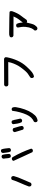

<svg xmlns="http://www.w3.org/2000/svg" viewBox="1594 -2339 812 4040"><g transform="rotate(-90 2000.0 -319.0)"><path d="M839.4 -33.7 819.8 -43.5 817.9 -44.4 816.9 -46.4Q772 -145 725.6 -242.7Q679.2 -340.3 636.2 -438L635.3 -440.4L636.2 -442.9L646 -462.4L646.5 -463.9L647.5 -464.4Q655.3 -471.2 665.3 -473.9Q675.3 -476.6 687 -475.6H688L689 -475.1L708.5 -465.3L710.4 -464.4L710.9 -462.9Q767.1 -369.1 812 -270Q856.9 -170.9 892.1 -70.3L893.1 -67.9L892.1 -65.9L882.3 -46.4L881.8 -44.9L880.9 -44.4Q873 -37.6 863 -34.9Q853 -32.2 841.3 -33.2H840.3ZM128.4 -63 108.9 -72.8 107.4 -73.7 106.4 -74.7Q93.8 -91.8 95.7 -116.7V-117.7L96.2 -118.2Q129.4 -208.5 169.4 -296.4Q209.5 -383.8 236.8 -473.1L237.3 -475.1L238.3 -476.1Q256.8 -491.2 280.8 -489.3H281.7L282.7 -488.8L302.2 -479L303.7 -478L304.7 -477.1Q317.4 -460 315.4 -436V-435.5V-435.1Q289.6 -342.8 249 -254.4Q208.5 -166.5 173.3 -78.1L172.9 -76.7L171.9 -75.7Q154.3 -60.5 130.4 -62.5H129.4ZM851.1 -495.6 831.5 -505.4 829.1 -506.3 828.6 -508.8Q814.5 -544.4 810.5 -585Q806.6 -624 800.8 -661.1V-662.1V-662.6Q803.2 -680.2 814 -693.4L814.5 -693.8Q822.3 -700.7 832.3 -703.4Q842.3 -706.1 854 -705.1H855L856 -704.6L875.5 -694.8L877.9 -693.4L878.4 -691.4Q890.6 -653.8 895.5 -612.3Q900.4 -571.8 904.3 -530.8V-529.3L903.8 -527.8L894 -508.3L893.6 -506.8L892.6 -506.3Q884.8 -499.5 874.8 -496.8Q864.7 -494.1 853 -495.1H852.1ZM727.1 -497.6 707.5 -507.3 705.6 -508.3 704.6 -510.3Q697.8 -526.4 693.8 -543.7Q689.9 -561 689.5 -579.6Q689 -597.2 686.8 -614Q684.6 -630.9 680.7 -647V-647.9V-648.9Q683.1 -666.5 693.8 -679.7L694.3 -680.2Q702.1 -687 712.2 -689.7Q722.2 -692.4 733.9 -691.4H734.9L735.8 -690.9L756.3 -681.2L758.8 -680.2L759.3 -677.7Q765.6 -660.6 769.5 -642.8Q773.4 -625 775.4 -606.4Q779.3 -569.8 781.2 -532.7V-530.8L780.8 -529.8L771 -510.3L770.5 -508.8L769.5 -508.3Q753.9 -495.1 729 -497.1H728Z M1481 65.9 1461.4 56.2 1460 55.2 1459 54.2Q1446.3 37.1 1448.2 13.2V12.2L1448.7 11.2L1458.5 -8.3L1459.5 -10.3L1461.4 -11.2Q1485.4 -22 1506.3 -36.6Q1527.3 -51.3 1545.4 -70.3Q1582 -108.9 1608.9 -168.9Q1636.2 -229.5 1657.5 -307.1Q1678.7 -384.8 1688.5 -464.4L1689 -466.8L1690.4 -468.3Q1698.2 -475.1 1708.3 -477.8Q1718.3 -480.5 1730 -479.5H1731L1731.9 -479L1751.5 -469.2L1753.4 -468.3L1754.4 -466.8Q1771.5 -433.6 1765.6 -392.6Q1751 -296.4 1718.3 -205.1Q1686 -113.3 1640.1 -47.4Q1593.8 19 1556.2 40.5Q1537.6 51.3 1519.5 57.9Q1501.5 64.5 1483.9 66.4H1482.4ZM1324.7 -225.6Q1307.1 -228 1293.9 -238.8L1293 -239.7L1292.5 -241.2Q1278.8 -284.2 1265.6 -327.6L1240.2 -413.6V-414.6V-415.5Q1242.7 -433.1 1254.4 -446.3L1254.9 -446.8Q1270.5 -460 1294.4 -458H1295.4L1296.4 -457.5L1319.8 -445.8L1322.3 -444.3L1323.2 -441.9Q1335 -397 1349.1 -354.5Q1364.3 -311 1370.1 -263.2V-261.7L1369.6 -260.3L1359.9 -240.7L1358.9 -239.3L1357.9 -238.3Q1350.6 -232.9 1342.5 -229.7Q1334.5 -226.6 1325.7 -225.6H1325.2ZM1479 -258.8Q1461.4 -261.2 1448.2 -272L1447.3 -272.5L1446.8 -273.9Q1426.8 -313.5 1419.9 -358.4Q1413.1 -402.3 1407.2 -445.3V-447.3L1407.7 -448.7L1417.5 -468.3L1418 -469.7L1418.9 -470.2Q1434.6 -483.4 1458.5 -481.4H1459.5L1460.4 -481L1480 -471.2L1482.4 -470.2L1482.9 -467.8Q1499 -426.3 1505.9 -381.8Q1512.7 -338.4 1524.4 -297.4L1524.9 -295.4L1523.9 -293.5L1514.2 -273.9L1513.2 -272.5L1512.2 -271.5Q1497.6 -260.7 1480 -258.8H1479.5Z M2410.6 -10.3 2391.1 -20 2389.6 -21 2388.7 -22Q2376 -39.1 2377.9 -63V-64L2378.4 -64.9L2388.2 -84.5L2389.2 -85.9L2390.1 -86.9Q2429.2 -112.3 2466.3 -137.7Q2473.6 -142.6 2481.4 -149.2Q2489.3 -155.8 2498 -164.1Q2506.8 -172.4 2516.4 -182.6Q2525.9 -192.9 2535.9 -204.6Q2545.9 -216.3 2557.1 -230Q2611.3 -297.4 2636.5 -341.8Q2661.6 -386.2 2684.1 -442.4Q2705.1 -495.1 2714.8 -551.8L2236.3 -549.8H2234.9L2233.9 -550.3L2214.4 -560.1L2212.9 -561L2211.9 -562Q2199.2 -579.1 2201.2 -603V-604L2201.7 -605L2211.4 -624.5L2212.4 -626.5L2214.4 -627.4L2233.9 -637.2L2234.9 -637.7H2236.3L2779.3 -639.6H2779.8H2780.8Q2795.9 -635.7 2804.9 -627.2Q2814 -618.7 2816.2 -606.2Q2818.4 -593.8 2814.5 -577.6Q2792.5 -465.8 2745.1 -358.9Q2697.3 -251.5 2620.1 -167.5Q2581.5 -125.5 2551.8 -96.7Q2522 -67.9 2501 -51.8Q2458.5 -20 2414.6 -9.8L2412.1 -9.3Z M3420.4 62.5Q3411.6 61.5 3404.1 58.1Q3396.5 54.7 3389.6 49.3L3389.2 48.8L3388.7 48.3Q3376 31.2 3377.9 7.3V5.4L3379.4 3.9Q3412.1 -34.2 3423.3 -60.1Q3435.1 -85.9 3442.6 -115.2Q3450.2 -144.5 3454.1 -187Q3458 -229.5 3453.1 -271Q3448.2 -312.5 3440.4 -349.6L3439.9 -351.6L3440.9 -353L3450.7 -372.6L3451.7 -374L3452.6 -375Q3469.7 -387.7 3493.7 -385.7H3494.6L3495.6 -385.3L3515.1 -375.5L3517.1 -374.5L3518.1 -372.6Q3534.2 -340.8 3540 -303.7Q3542.5 -289.6 3543.5 -274.4Q3544.4 -259.3 3544.4 -244.1Q3581.1 -288.1 3611.3 -328.6Q3627.9 -350.6 3643.6 -378.7Q3659.2 -406.7 3673.8 -440.4L3270.5 -442.4H3269L3268.1 -442.9L3248.5 -452.6L3247.6 -453.1L3246.6 -454.1Q3232.4 -469.7 3234.4 -493.7V-495.1L3234.9 -496.1L3245.6 -515.6L3246.6 -517.1L3248 -518.1Q3282.7 -536.1 3327.6 -532.2Q3540 -530.3 3645.5 -528.3Q3751 -526.4 3764.2 -524.4Q3779.8 -522 3784.2 -505.9Q3788.6 -489.7 3783.2 -466.8V-466.3L3782.7 -465.8Q3765.1 -414.6 3741.2 -366.7Q3716.8 -317.9 3689 -283.7Q3662.1 -249.5 3642.6 -222.2L3603.5 -167.5L3603 -167L3602.1 -166Q3585 -153.3 3561 -155.3H3559.6L3558.6 -156.2L3545.4 -164.1Q3533.2 -116.7 3521.5 -69.3Q3508.3 -17.1 3491.2 5.9Q3486.8 11.7 3482.4 17.1Q3478 22.5 3473.4 27.8Q3468.8 33.2 3464.1 38.6Q3459.5 43.9 3454.6 48.8L3454.1 49.3L3453.6 49.8Q3448.7 53.2 3443.6 55.9Q3438.5 58.6 3432.9 60.1Q3427.2 61.5 3421.4 62.5H3420.9Z"/></g></svg>

Font: NaikaiFont
Style: SemiBold
Weight: 600
Version: Version 1.89